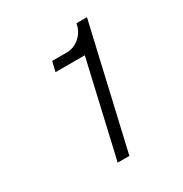

<svg xmlns="http://www.w3.org/2000/svg" viewBox="-162 -814 893 937"><g transform="rotate(-30 285.0 -345.0)"><path d="M232.9 0 356 -534.2H190.9L204.1 -589.8H285.2Q326.2 -589.8 357.4 -616.7Q388.7 -643.6 397 -682.1L398.9 -689.9H458L298.8 0Z"/></g></svg>

Font: HK Grotesk Light Italic
Style: Regular
Weight: 300
Italic angle: -13°
Designer: Alfredo Marco Pradil and Stefan Peev
Foundry: Hanken Design Co.
Version: Version 1.000;PS 001.000;hotconv 1.0.88;makeotf.lib2.5.64775